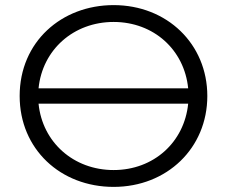

<svg xmlns="http://www.w3.org/2000/svg" viewBox="-20 -726 891 752"><path d="M57 -350C57 -142 217 6 425 6C634 6 792 -146 792 -350C792 -554 634 -706 425 -706C221 -706 57 -562 57 -350ZM131 -380C146 -531 268 -640 425 -640C582 -640 702 -531 717 -380ZM717 -320C702 -169 582 -60 425 -60C268 -60 146 -169 131 -320Z"/></svg>

Font: Malon Grotesk
Style: Regular
Weight: 400
Designer: Julieta Ulanovsky
Foundry: Julieta Ulanovsky
Version: Version 7.200